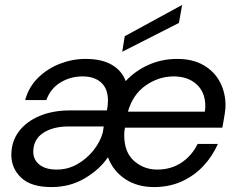

<svg xmlns="http://www.w3.org/2000/svg" viewBox="-20 -747 966 779"><path d="M189 12Q106 12 66 -26Q26 -64 26 -118Q26 -173 56.5 -213.5Q87 -254 140.5 -276.5Q194 -299 264 -299H414Q418 -321 418 -339Q418 -387 390.5 -412Q363 -437 315 -437Q266 -437 225.5 -412.5Q185 -388 168 -341H82Q97 -395 135 -432Q173 -469 223.5 -488.5Q274 -508 327 -508Q392 -508 433 -484.5Q474 -461 490 -418Q529 -460 583 -484Q637 -508 699 -508Q762 -508 806 -482.5Q850 -457 872.5 -414Q895 -371 895 -319Q895 -306 892 -286.5Q889 -267 886 -250.5Q883 -234 882 -229H487Q484 -214 484 -199Q484 -129 524 -94Q564 -59 618 -59Q674 -59 716 -87Q758 -115 782 -163H864Q842 -113 805 -73.5Q768 -34 717.5 -11Q667 12 605 12Q537 12 488 -20.5Q439 -53 418 -109Q384 -59 324 -23.5Q264 12 189 12ZM499 -294H811Q812 -300 812.5 -305.5Q813 -311 813 -316Q813 -373 777.5 -405Q742 -437 685 -437Q624 -437 571.5 -400.5Q519 -364 499 -294ZM210 -59Q255 -59 293 -80.5Q331 -102 358.5 -136Q386 -170 397 -209L401 -234H259Q195 -234 155 -207.5Q115 -181 115 -131Q115 -99 140 -79Q165 -59 210 -59ZM476 -537 486 -600 719 -727 706 -654Z"/></svg>

Font: DeepMind Sans
Style: Italic
Weight: 400
Italic angle: -10°
Designer: Jonny Pinhorn / Modifications: Colophon Foundry
Foundry: Colophon Foundry
Version: Version 1.002; ttfautohint (v1.8.2)